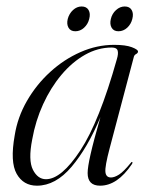

<svg xmlns="http://www.w3.org/2000/svg" viewBox="-20 -580 469 608"><path d="M327 -109.5Q312 -53 313.8 -35.5Q315.5 -18 331.5 -18Q342.5 -18 357 -27.2Q371.5 -36.5 393.5 -63.5Q396.5 -68 398.5 -67Q401 -65.5 397.5 -60Q351.5 8 297 8Q257.5 8 257.5 -32Q257.5 -50.5 266.8 -91.5Q276 -132.5 298 -209Q257.5 -112 206.8 -52Q156 8 97 8Q54 8 32.8 -29.5Q11.5 -67 26.5 -151Q35.5 -208.5 65.2 -260.2Q95 -312 138.8 -352Q182.5 -392 234.8 -415Q287 -438 341.5 -438Q378 -438 397.5 -430.5Q417 -423 417 -417Q417 -412 411.2 -409Q405.5 -406 404 -400.5ZM82 -138.5Q69 -72.5 84.2 -42.5Q99.5 -12.5 125.5 -12.5Q174.5 -12.5 234.5 -103.8Q294.5 -195 350 -392.5Q355.5 -410.5 352.5 -420Q349.5 -429.5 334 -429.5Q290 -429.5 249.2 -406.5Q208.5 -383.5 174.5 -343Q140.5 -302.5 116.5 -250Q92.5 -197.5 82 -138.5ZM218.5 -481Q203.5 -481 197 -492.2Q190.5 -503.5 194.5 -520Q199 -537 211.2 -548.2Q223.5 -559.5 238.5 -559.5Q254 -559.5 260.5 -548.2Q267 -537 262.5 -520Q258.5 -503.5 246.2 -492.2Q234 -481 218.5 -481ZM355 -481Q340 -481 333.5 -492.2Q327 -503.5 331 -520Q335 -537 347.5 -548.2Q360 -559.5 375 -559.5Q390.5 -559.5 397 -548.2Q403.5 -537 399 -520Q395 -503.5 382.8 -492.2Q370.5 -481 355 -481Z"/></svg>

Font: Fraunces 144pt S000 Light
Style: Italic
Weight: 300
Italic angle: -16°
Version: Version 1.000; ttfautohint (v1.8.3)